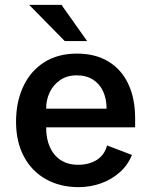

<svg xmlns="http://www.w3.org/2000/svg" viewBox="-20 -760 622 790"><path d="M296 -539.5Q373 -539.5 426.8 -506.5Q480.5 -473.5 508.2 -413.8Q536 -354 536 -273.5V-236H170Q169.5 -190.5 184.8 -155.8Q200 -121 229.5 -101.5Q259 -82 301 -82Q346.5 -82 378.2 -102Q410 -122 420.5 -161.5L523 -122.5Q506 -80.5 472.5 -50.8Q439 -21 395 -5.5Q351 10 303.5 10Q227 10 168.8 -22.8Q110.5 -55.5 78.2 -116.2Q46 -177 46 -259Q46 -340.5 75.8 -404.2Q105.5 -468 162 -503.8Q218.5 -539.5 296 -539.5ZM418.5 -313Q418.5 -352 404.8 -383Q391 -414 363.2 -432Q335.5 -450 295.5 -450Q256 -450 227.5 -430.5Q199 -411 184.2 -379.5Q169.5 -348 170 -313ZM338.5 -591H246.5L100 -740H233Z"/></svg>

Font: 1883 Sans SemiBold
Style: Regular
Weight: 600
Designer: 1883 Sans project is a fork of Public Sans.
Version: Version 1.009